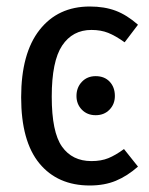

<svg xmlns="http://www.w3.org/2000/svg" viewBox="-20 -558 459 590"><path d="M404 -482 363 -428Q335 -448 312.5 -457Q290 -466 261 -466Q203 -466 171 -418Q139 -370 139 -261Q139 -152 170.5 -107.5Q202 -63 261 -63Q291 -63 313 -72Q335 -81 361 -100L404 -46Q371 -17 336 -2.5Q301 12 256 12Q157 12 101 -56Q45 -124 45 -259Q45 -394 101.5 -466Q158 -538 256 -538Q301 -538 335.5 -525Q370 -512 404 -482ZM333 -263Q333 -238 316.5 -221Q300 -204 274 -204Q248 -204 231.5 -221Q215 -238 215 -263Q215 -289 231.5 -306.5Q248 -324 274 -324Q301 -324 317 -307Q333 -290 333 -263Z"/></svg>

Font: Fira Sans Compressed
Style: Regular
Weight: 400
Width: 1
Designer: bBox Type GmbH & Carrois Corporate GbR & Edenspiekermann AG
Foundry: bBox Type GmbH & Carrois Corporate GbR & Edenspiekermann AG
Version: Version 4.301